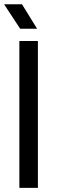

<svg xmlns="http://www.w3.org/2000/svg" viewBox="-22 -902 273 922"><path d="M71 0V-705H160V0ZM83.6 -881.6 156.1 -764H74.8L-2.4 -881.6Z"/></svg>

Font: TikTok Sans Light
Style: Regular
Weight: 300
Version: Version 4.000